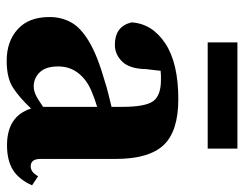

<svg xmlns="http://www.w3.org/2000/svg" viewBox="-98 -618 731 575"><g transform="rotate(90 267.5 -330.5)"><path d="M415 14Q328 14 305 -58Q273 -24 243.5 -4.5Q214 15 162 15Q104 15 67.5 -18Q31 -51 31 -113Q31 -149 47 -178Q63 -207 105 -232Q147 -257 224 -279Q239 -284 259 -289Q279 -294 300 -299V-332Q300 -399 283.5 -423Q267 -447 219 -447Q212 -447 206 -447Q200 -447 192 -446L187 -402Q186 -353 164.5 -331Q143 -309 114 -309Q59 -309 47 -359Q51 -421 110 -460Q169 -499 277 -499Q373 -499 414.5 -455Q456 -411 456 -310V-86Q456 -57 478 -57Q486 -57 493 -61.5Q500 -66 508 -79L535 -61Q517 -21 488.5 -3.5Q460 14 415 14ZM179 -139Q179 -102 196.5 -84Q214 -66 239 -66Q250 -66 262 -71Q274 -76 300 -94V-256Q287 -252 274.5 -247.5Q262 -243 253 -239Q219 -225 199 -199.5Q179 -174 179 -139ZM107 -587V-676H425V-587Z"/></g></svg>

Font: Source Serif Pro
Style: Bold
Weight: 700
Designer: Frank Grießhammer
Foundry: Adobe Systems Incorporated
Version: Version 3.001;hotconv 1.0.111;makeotfexe 2.5.65597